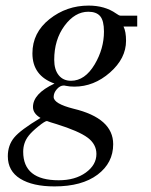

<svg xmlns="http://www.w3.org/2000/svg" viewBox="-20 -461 540 687"><path d="M471 -366H422Q431 -348 431 -315Q431 -252 373.5 -201.5Q316 -151 246 -151Q229 -151 215 -154Q212 -155 208 -155Q195 -155 183.5 -142Q172 -129 172 -114Q172 -90 243 -72Q385 -38 385 55Q385 122 329 164Q273 206 175 206Q97 206 52.5 178.5Q8 151 8 98Q8 59 30.5 31.5Q53 4 125 -39Q98 -55 98 -78Q98 -126 175 -162Q96 -190 96 -270Q96 -344 157 -392.5Q218 -441 297 -441Q355 -441 395 -413Q406 -405 411 -405H471ZM352 -348Q352 -387 338.5 -403Q325 -419 296 -419Q248 -419 211 -369Q174 -319 174 -247Q174 -212 190 -192Q206 -172 234 -172Q284 -172 319 -231Q352 -287 352 -348ZM325 90Q325 55 293.5 31.5Q262 8 182 -17Q158 -24 148 -28Q141 -28 117.5 -9Q94 10 83 24Q63 49 63 82Q63 184 190 184Q249 184 287 156.5Q325 129 325 90Z"/></svg>

Font: STIX MathJax Main
Style: Italic
Weight: 400
Italic angle: -16.33°
Designer: MicroPress Inc., with final additions and corrections provided by Coen Hoffman, Elsevier (retired)
Version: Version 1.1.1